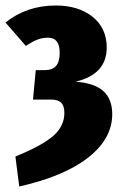

<svg xmlns="http://www.w3.org/2000/svg" viewBox="-24 -571 446 698"><path d="M364 -398Q364 -301 251 -274Q319 -269 351.5 -240Q384 -211 384 -156Q384 -67 297 1.5Q210 70 46 107L32 -2Q128 -41 169 -76.5Q210 -112 210 -160Q210 -186 198.5 -197.5Q187 -209 162 -209H96L106 -316H139Q166 -316 179.5 -331Q193 -346 193 -379Q193 -434 151 -434Q130 -434 112 -427Q94 -420 70 -404L-4 -489Q73 -551 179 -551Q261 -551 312.5 -510Q364 -469 364 -398Z"/></svg>

Font: Fira Sans Compressed ExtraBold
Style: Regular
Weight: 800
Width: 1
Designer: bBox Type GmbH & Carrois Corporate GbR & Edenspiekermann AG
Foundry: bBox Type GmbH & Carrois Corporate GbR & Edenspiekermann AG
Version: Version 4.301